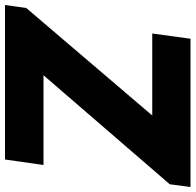

<svg xmlns="http://www.w3.org/2000/svg" viewBox="-44 -755 782 768"><g transform="rotate(90 347.0 -371.0)"><path d="M-5 -85 425 -589H97L118 -742H711L700 -659L264 -154H623L601 0H-17Z"/></g></svg>

Font: Morrison ExtraBold
Style: Regular
Weight: 800
Designer: Pablo Impallari, Rodrigo Fuenzalida (Modified by Dan O. Williams)
Version: Version 0.03;June 6, 2019;FontCreator 11.5.0.2425 64-bit; tt